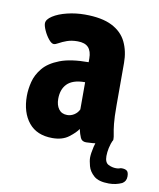

<svg xmlns="http://www.w3.org/2000/svg" viewBox="-79 -594 675 813"><g transform="rotate(10 258.5 -187.5)"><path d="M175 8Q108 8 73 -35Q38 -78 38 -149Q38 -178 46 -210Q54 -242 77.5 -270.5Q101 -299 147.5 -317Q194 -335 271 -335V-351Q271 -382 256.5 -398Q242 -414 210 -414Q184 -414 164.5 -407Q145 -400 132 -392.5Q119 -385 112 -385Q102 -385 89.5 -400.5Q77 -416 68.5 -435Q60 -454 60 -465Q60 -482 84 -497.5Q108 -513 145 -522Q182 -531 221 -531Q294 -531 337.5 -509Q381 -487 400 -447.5Q419 -408 419 -358V-176Q419 -124 422 -96.5Q425 -69 428 -55.5Q431 -42 431 -31Q431 -22 417.5 -16Q404 -10 384.5 -6Q365 -2 346.5 -0.5Q328 1 319 1Q301 1 294.5 -13.5Q288 -28 283 -50Q272 -33 245 -12.5Q218 8 175 8ZM220 -99Q236 -99 250 -108Q264 -117 271 -132V-249Q243 -249 224 -242.5Q205 -236 193.5 -224Q182 -212 176.5 -196Q171 -180 171 -160Q171 -133 183.5 -116Q196 -99 220 -99ZM444 156Q400 156 379.5 138Q359 120 353 97.5Q347 75 347 62Q347 44 354 14Q361 -16 381 -47L431 -31Q422 -11 418 8Q414 27 414 43Q414 71 430 79Q446 87 463 87Q473 87 477.5 85Q482 83 487 83Q502 83 509.5 89Q517 95 517 113Q517 134 500 144Q474 156 444 156Z"/></g></svg>

Font: Asap Condensed VF Beta
Style: Regular
Weight: 400
Designer: Pablo Cosgaya
Foundry: Omnibus-Type
Version: Version 1.008